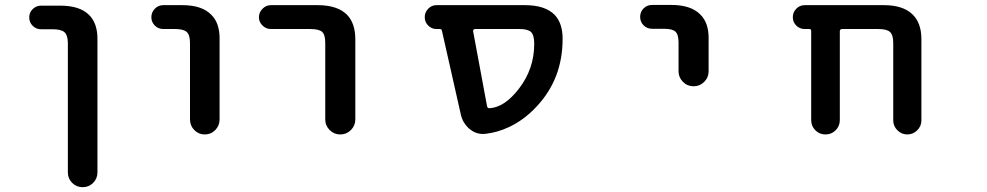

<svg xmlns="http://www.w3.org/2000/svg" viewBox="-20 -569 4040 786"><path d="M257.8 136.7V-391.6Q257.8 -423.8 244.6 -436.5Q231.4 -449.2 196.3 -449.2H148.4Q127.9 -449.2 113.8 -463.4Q99.6 -477.5 99.6 -497.6Q99.6 -517.6 113.8 -531.7Q127.9 -545.9 148.4 -545.9H226.6Q306.6 -545.9 344.7 -507.8Q379.9 -472.7 378.9 -407.2V136.7Q378.9 162.1 361.3 179.7Q343.8 197.3 318.4 197.3Q293 197.3 275.4 179.7Q257.8 162.1 257.8 136.7Z M757.8 -80.1V-393.6Q757.8 -425.8 744.6 -438Q731.4 -450.2 696.3 -450.2H648.4Q627.9 -450.2 613.8 -464.4Q599.6 -478.5 599.6 -498.5Q599.6 -518.6 613.8 -533.2Q627.9 -547.9 648.4 -547.9H726.6Q806.6 -547.9 844.7 -508.8Q879.9 -474.6 878.9 -408.2V-80.1Q878.9 -54.7 861.3 -36.6Q843.8 -18.6 818.4 -18.6Q793 -18.6 775.4 -36.6Q757.8 -54.7 757.8 -80.1Z M1311.5 -80.1V-393.6Q1311.5 -426.8 1298.8 -438.5Q1285.2 -450.2 1250 -450.2H1088.9Q1069.3 -450.2 1054.7 -464.4Q1040 -478.5 1040 -498.5Q1040 -518.6 1054.7 -533.2Q1069.3 -547.9 1088.9 -547.9H1280.3Q1361.3 -547.9 1400.4 -508.8Q1434.6 -473.6 1434.6 -408.2V-80.1Q1434.6 -54.7 1416.5 -36.6Q1398.4 -18.6 1373 -18.6Q1347.7 -18.6 1329.6 -36.6Q1311.5 -54.7 1311.5 -80.1Z M1969.7 -21.5Q1963.9 -20.5 1958 -20.5Q1927.7 -20.5 1903.3 -40Q1874 -64.5 1866.2 -101.6L1789.1 -443.4Q1788.1 -450.2 1780.3 -450.2H1766.6Q1747.1 -450.2 1732.9 -464.4Q1718.8 -478.5 1718.8 -498.5Q1718.8 -518.6 1732.9 -533.2Q1747.1 -547.9 1766.6 -547.9H2128.9Q2210.9 -547.9 2250 -508.8Q2283.2 -474.6 2283.2 -410.2Q2283.2 -328.1 2256.8 -259.3Q2230.5 -190.4 2177.2 -133.3Q2124 -76.2 2061.5 -47.9Q2017.6 -27.3 1969.7 -21.5ZM2104.5 -206.1Q2167 -287.1 2167 -389.6Q2167 -425.8 2153.8 -438Q2140.6 -450.2 2106.4 -450.2H1924.8Q1920.9 -450.2 1918.5 -447.3Q1916 -444.3 1917 -440.4L1973.6 -135.7Q1974.6 -126 1983.4 -126Q1984.4 -126 1984.4 -126Q2045.9 -129.9 2104.5 -206.1Z M2757.8 -277.3V-394.5Q2757.8 -427.7 2745.1 -439.5Q2732.4 -451.2 2697.3 -451.2H2649.4Q2628.9 -451.2 2614.7 -465.3Q2600.6 -479.5 2600.6 -500Q2600.6 -520.5 2614.7 -534.7Q2628.9 -548.8 2649.4 -548.8H2727.5Q2808.6 -548.8 2846.7 -509.8Q2881.8 -475.6 2880.9 -410.2V-277.3Q2880.9 -252 2862.8 -233.9Q2844.7 -215.8 2819.3 -215.8Q2793.9 -215.8 2775.9 -233.9Q2757.8 -252 2757.8 -277.3Z M3636.7 -76.2V-393.6Q3636.7 -425.8 3623.5 -438Q3610.4 -450.2 3575.2 -450.2H3427.7Q3418 -450.2 3418 -440.4V-77.1Q3418 -52.7 3400.9 -35.6Q3383.8 -18.6 3359.4 -18.6Q3335 -18.6 3317.9 -35.6Q3300.8 -52.7 3300.8 -77.1V-442.4Q3300.8 -450.2 3293 -450.2H3274.4Q3253.9 -450.2 3239.7 -464.4Q3225.6 -478.5 3225.6 -498.5Q3225.6 -518.6 3239.7 -533.2Q3253.9 -547.9 3274.4 -547.9H3598.6Q3673.8 -547.9 3712.9 -512.7Q3752 -477.5 3752 -408.2V-76.2Q3752 -52.7 3734.9 -35.6Q3717.8 -18.6 3694.3 -18.6Q3670.9 -18.6 3653.8 -35.6Q3636.7 -52.7 3636.7 -76.2Z"/></svg>

Font: Rounded-X Mgen+ 2m medium
Style: Regular
Weight: 500
Designer: [Source Han Sans]
Ryoko NISHIZUKA  (kana & ideographs); Paul D. Hunt (Latin, Greek & Cyrillic); Wenlong ZHANG  (bopomofo
Version: Version 1.059.20150602